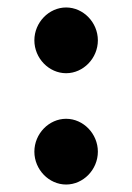

<svg xmlns="http://www.w3.org/2000/svg" viewBox="-20 -494 354 514"><path d="M72 -386C72 -338 111 -298 157 -298C203 -298 242 -338 242 -386C242 -434 203 -474 157 -474C111 -474 72 -434 72 -386ZM72 -88C72 -40 111 0 157 0C203 0 242 -40 242 -88C242 -136 203 -176 157 -176C111 -176 72 -136 72 -88Z"/></svg>

Font: Hussar Przerywany
Style: Regular
Weight: 400
Foundry: Cannot Into Space Fonts
Version: Version 0.982